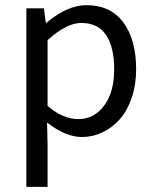

<svg xmlns="http://www.w3.org/2000/svg" viewBox="-20 -518 595 743"><path d="M82 205.1V-485.8H149.9L157.2 -430.2H160.2Q240.7 -498 314.9 -498Q407.2 -498 457 -431.6Q506.8 -365.2 506.8 -250Q506.8 -189.9 489.7 -139.6Q472.7 -89.4 443.6 -56.6Q414.6 -23.9 376.7 -5.9Q338.9 12.2 296.9 12.2Q233.9 12.2 162.1 -43.9L164.1 41V205.1ZM283.2 -57.1Q344.2 -57.1 383.1 -109.4Q421.9 -161.6 421.9 -250Q421.9 -334.5 390.9 -381.8Q359.9 -429.2 293.9 -429.2Q237.8 -429.2 164.1 -362.8V-107.9Q224.1 -57.1 283.2 -57.1Z"/></svg>

Font: Riemann
Style: Regular
Weight: 400
Designer: Paul D. Hunt
Foundry: Adobe Systems Incorporated
Version: Version 2.020;PS 2.0;hotconv 1.0.86;makeotf.lib2.5.63406